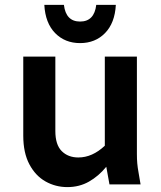

<svg xmlns="http://www.w3.org/2000/svg" viewBox="-20 -753 659 784"><path d="M75 -199V-522H206V-218Q206 -162 232 -136Q258 -110 300 -110Q357 -110 408 -158V-522H539V-124Q539 -103 540.5 -86Q542 -69 546 -47L554 0H427L414 -72Q383 -34 343.5 -11.5Q304 11 255 11Q207 11 166 -12Q125 -35 100 -82Q75 -129 75 -199ZM161 -733H241Q249 -665 307 -665Q365 -665 373 -733H453Q449 -659 409 -618Q369 -577 307 -577Q245 -577 205 -618Q165 -659 161 -733Z"/></svg>

Font: Radio Canada SemiBold
Style: Regular
Weight: 600
Designer: Charles Daoud, Etienne Aubert Bonn, Alexandre Saumier Demers, Jacques Le Bailly
Foundry: Radio-Canada
Version: Version 2.104; ttfautohint (v1.8.4.7-5d5b);gftools[0.9.28.de